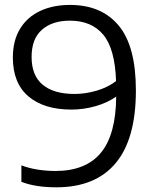

<svg xmlns="http://www.w3.org/2000/svg" viewBox="-20 -770 652 799"><path d="M545.5 -393.5Q545.5 -191.5 461.2 -91Q377 9.5 214.5 9.5Q126.5 9.5 69 -13.5V-82Q100 -70 137 -64.2Q174 -58.5 211 -58.5Q337 -58.5 399.8 -134.2Q462.5 -210 463.5 -368Q427.5 -342.5 377.8 -328.2Q328 -314 277 -314Q163 -314 98.2 -369Q33.5 -424 33.5 -531Q33.5 -600.5 63.2 -649.8Q93 -699 146.8 -724.2Q200.5 -749.5 271.5 -749.5Q402.5 -749.5 474 -663.5Q545.5 -577.5 545.5 -393.5ZM290.5 -379Q335 -379 381.5 -392.5Q428 -406 463 -432.5Q458.5 -567 409.8 -625.5Q361 -684 271 -684Q197.5 -684 154.5 -646.2Q111.5 -608.5 111.5 -533Q111.5 -455.5 157.8 -417.2Q204 -379 290.5 -379Z"/></svg>

Font: Encode Sans Semi Expanded
Style: Regular
Weight: 400
Width: 6
Designer: Multiple Designers
Foundry: Impallari Type
Version: Version 2.000